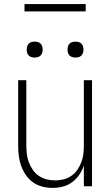

<svg xmlns="http://www.w3.org/2000/svg" viewBox="-20 -913 540 941"><path d="M237 8Q212 8 187 1.5Q162 -5 141.5 -19.5Q121 -34 106.5 -55.5Q92 -77 83.5 -100.5Q75 -124 72 -149.5Q69 -175 69 -200V-520H109V-200Q109 -179 111.5 -158Q114 -137 121.5 -117.5Q129 -98 141 -80.5Q153 -63 170.5 -51Q188 -39 208.5 -34Q229 -29 250 -29Q271 -29 291.5 -34Q312 -39 329.5 -51Q347 -63 359 -80.5Q371 -98 378.5 -117.5Q386 -137 388.5 -158Q391 -179 391 -200V-520H431V0H391V-102Q383 -78 368.5 -56.5Q354 -35 333.5 -20Q313 -5 288 1.5Q263 8 237 8ZM350 -631Q342 -631 334.5 -633Q327 -635 321 -641Q315 -647 313 -654.5Q311 -662 311 -670Q311 -678 313 -685.5Q315 -693 321 -699Q327 -705 334.5 -707Q342 -709 350 -709Q358 -709 365.5 -707Q373 -705 379 -699Q385 -693 387 -685.5Q389 -678 389 -670Q389 -662 387 -654.5Q385 -647 379 -641Q373 -635 365.5 -633Q358 -631 350 -631ZM150 -631Q142 -631 134.5 -633Q127 -635 121 -641Q115 -647 113 -654.5Q111 -662 111 -670Q111 -678 113 -685.5Q115 -693 121 -699Q127 -705 134.5 -707Q142 -709 150 -709Q158 -709 165.5 -707Q173 -705 179 -699Q185 -693 187 -685.5Q189 -678 189 -670Q189 -662 187 -654.5Q185 -647 179 -641Q173 -635 165.5 -633Q158 -631 150 -631ZM100 -857V-893H400V-857Z"/></svg>

Font: Iosevka Curly Extralight
Style: Regular
Weight: 200
Monospace: yes
Designer: Belleve Invis
Foundry: Belleve Invis
Version: Version 22.1.2; ttfautohint (v1.8.4)